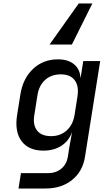

<svg xmlns="http://www.w3.org/2000/svg" viewBox="-20 -900 640 1100"><path d="M86 180 100 92H255Q300 92 331 66.5Q362 41 369 -3L376 -49L393 -144Q375 -93 332 -65Q289 -37 229 -37Q144 -37 103.5 -91.5Q63 -146 78 -241L96 -354Q110 -449 168.5 -504.5Q227 -560 312 -560Q370 -560 404 -532Q438 -504 441 -455H442L457 -550H554L467 -2Q454 82 393 131Q332 180 241 180ZM273 -120Q326 -120 362.5 -153Q399 -186 408 -246L424 -349Q433 -408 407.5 -441Q382 -474 329 -474Q274 -474 239 -442.5Q204 -411 195 -357L176 -237Q168 -183 193 -151.5Q218 -120 273 -120ZM509 -880 392 -645H264L431 -880Z"/></svg>

Font: JetBrains Mono NL Medium
Style: Italic
Weight: 500
Italic angle: -9°
Monospace: yes
Designer: Philipp Nurullin, Konstantin Bulenkov
Foundry: JetBrains
Version: Version 2.305; ttfautohint (v1.8.4.7-5d5b)